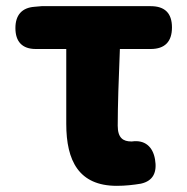

<svg xmlns="http://www.w3.org/2000/svg" viewBox="-20 -589 608 623"><path d="M195 -308V-187C195 -67 236 14 359 14C387 14 413 11 437 7C478 -2 490 -31 483 -72C476 -113 450 -136 408 -130C407 -130 407 -130 406 -130C380 -130 362 -141 362 -181C362 -242 365 -336 369 -430H469C515 -430 538 -454 538 -500C538 -546 515 -569 469 -569H326H115L92 -567C51 -564 30 -540 30 -498C30 -454 52 -430 96 -430H195Z"/></svg>

Font: GenSenRounded2 TW H
Style: Regular
Weight: 900
Version: Version 2.100;PS 2.1;hotconv 16.6.51;makeotf.lib2.5.65220 DE